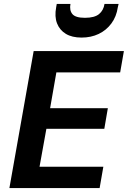

<svg xmlns="http://www.w3.org/2000/svg" viewBox="-20 -961 653 981"><path d="M28 0 152 -700H613L594 -591H268L236 -408H531L513 -303H217L182 -109H508L489 0ZM397 -769Q348 -769 316.5 -788Q285 -807 271.5 -841.5Q258 -876 267 -924L270 -941H340Q334 -908 350 -889Q366 -870 414 -870Q463 -870 486 -889Q509 -908 514 -941H586L582 -924Q575 -876 549 -841Q523 -806 484 -787.5Q445 -769 397 -769Z"/></svg>

Font: DM Sans 9pt
Style: Bold Italic
Weight: 700
Italic angle: -10°
Version: Version 4.004;gftools[0.9.30]